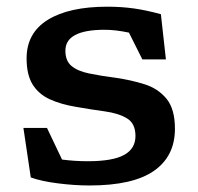

<svg xmlns="http://www.w3.org/2000/svg" viewBox="-20 -545 592 574"><path d="M301 -525Q342.5 -525 380 -519.8Q417.5 -514.5 461 -502.5L476 -367.5H405.5L365.5 -447.5Q325 -456 293 -456Q175.5 -456 175.5 -393.5Q175.5 -363 193.8 -347.8Q212 -332.5 245.8 -325.5Q279.5 -318.5 325.5 -312.5Q371 -306 411.8 -293.2Q452.5 -280.5 477.8 -249.8Q503 -219 503 -160Q503 -78 440.2 -34.2Q377.5 9.5 247.5 9.5Q203 9.5 153.5 3.2Q104 -3 72 -14.5L50 -162.5H120.5L165.5 -68Q184.5 -65.5 204.5 -64.2Q224.5 -63 242.5 -63Q317 -63 351 -81.8Q385 -100.5 385 -138.5Q385 -176 359.5 -191.2Q334 -206.5 293.5 -212Q253 -217.5 207.5 -225.5Q162 -233 128.8 -248.2Q95.5 -263.5 77.5 -292.5Q59.5 -321.5 59.5 -370.5Q59.5 -446.5 123 -485.8Q186.5 -525 301 -525Z"/></svg>

Font: Newsreader 6pt Medium
Style: Regular
Weight: 500
Designer: Hugues Gentile
Foundry: Production Type
Version: Version 1.003; ttfautohint (v1.8.3)